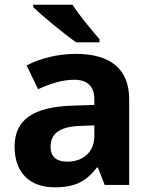

<svg xmlns="http://www.w3.org/2000/svg" viewBox="-20 -786 644 816"><path d="M288 -766H121V-756C159 -719 253 -641 304 -606H403V-619C371 -656 317 -721 288 -766ZM302 -557C225 -557 151 -538 93 -508L142 -407C193 -430 243 -447 296 -447C349 -447 381 -421 381 -364V-340L286 -337C123 -331 42 -279 42 -163C42 -45 114 10 211 10C302 10 345 -15 392 -74H396L425 0H529V-364C529 -494 448 -557 302 -557ZM323 -251 381 -253V-208C381 -138 331 -99 267 -99C224 -99 195 -116 195 -162C195 -214 227 -248 323 -251Z"/></svg>

Font: Noto Sans Gujarati
Style: Bold
Weight: 700
Designer: Jelle Bosma - Monotype Design Team, Universal Thirst
Foundry: Monotype Imaging Inc.
Version: Version 2.106